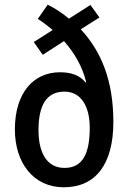

<svg xmlns="http://www.w3.org/2000/svg" viewBox="-20 -783 543 813"><path d="M182 -763 140 -703C162 -689 183 -673 203 -656L123 -605L161 -551L251 -609C296 -558 329 -501 345 -435L342 -434C318 -464 282 -477 234 -477C121 -477 43 -389 43 -235C43 -93 122 10 250 10C384 10 460 -86 460 -267C460 -440 410 -564 322 -659L401 -709L363 -762L272 -704C243 -728 213 -748 182 -763ZM253 -395C326 -395 360 -328 360 -243C360 -130 329 -72 253 -72C176 -72 143 -140 143 -232C143 -339 178 -395 253 -395Z"/></svg>

Font: Noto Sans Gujarati UI Condensed Medium
Style: Regular
Weight: 500
Width: 3
Designer: Jelle Bosma - Monotype Design Team, Universal Thirst
Foundry: Monotype Imaging Inc.
Version: Version 2.106